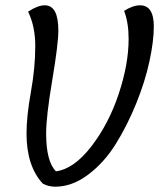

<svg xmlns="http://www.w3.org/2000/svg" viewBox="-20 -694 600 724"><path d="M113 -521Q113 -594 86 -650Q122 -674 149 -674Q200 -674 200 -579Q200 -528 177 -391.5Q154 -255 154 -191Q154 -85 191 -48Q259 -57 324.5 -142Q390 -227 427.5 -339.5Q465 -452 465 -547Q465 -609 448 -653Q481 -674 508 -674Q560 -674 560 -594Q560 -539 543.5 -462.5Q527 -386 493.5 -303.5Q460 -221 416.5 -151Q373 -81 312.5 -35.5Q252 10 188 10Q164 10 142 -1Q80 -67 80 -191Q80 -255 96.5 -347Q113 -439 113 -521Z"/></svg>

Font: Overlock
Style: Italic
Weight: 400
Designer: Dario Muhafara
Foundry: Dario Manuel Muhafara
Version: Version 1.002